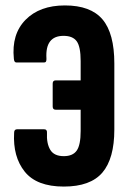

<svg xmlns="http://www.w3.org/2000/svg" viewBox="-20 -681 472 707"><path d="M215 6Q115 6 71 -49Q27 -104 32 -192Q32 -205 43 -205H142Q154 -205 153 -192Q151 -153 165 -129.5Q179 -106 215 -106Q248 -106 262.5 -126.5Q277 -147 277 -199V-277H185Q174 -277 174 -289V-373Q174 -385 185 -385H277V-456Q277 -509 262.5 -529Q248 -549 214 -549Q146 -549 151 -466Q152 -451 143 -451H40Q32 -451 31 -465Q22 -555 74 -608Q126 -661 219 -661Q314 -661 357.5 -609.5Q401 -558 401 -447V-204Q401 -97 357 -45.5Q313 6 215 6Z"/></svg>

Font: Sofia Sans Extra Condensed ExtraBold
Style: Regular
Weight: 800
Designer: Botio Nikoltchev, Ani Petrova
Foundry: lettersoup
Version: Version 4.101; ttfautohint (v1.8.4.7-5d5b)